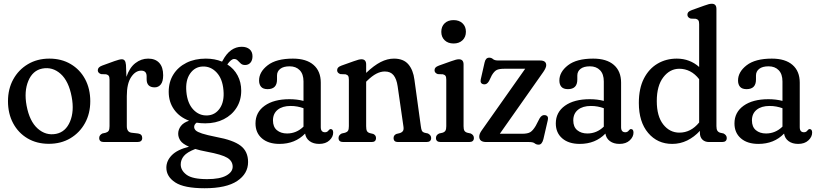

<svg xmlns="http://www.w3.org/2000/svg" viewBox="-20 -756 4347 1022"><path d="M243 -444Q307 -444 356.2 -415Q405.5 -386 433 -334.8Q460.5 -283.5 460.5 -217Q460.5 -152 432.5 -101Q404.5 -50 354.8 -20.2Q305 9.5 240 9.5Q175.5 9.5 126.5 -19.5Q77.5 -48.5 50 -99.8Q22.5 -151 22.5 -217.5Q22.5 -282.5 50.5 -333.5Q78.5 -384.5 128.2 -414.2Q178 -444 243 -444ZM278.5 -43.5Q329.5 -53.5 352.8 -109Q376 -164.5 361.5 -240.5Q346 -324 302.8 -362.8Q259.5 -401.5 205 -391Q154 -381 130.8 -325.5Q107.5 -270 121.5 -194Q137 -110.5 180.5 -71.8Q224 -33 278.5 -43.5Z M650.5 -410.5 653 -347Q669.5 -396 700.5 -420Q731.5 -444 768.5 -444Q807 -444 827.8 -421.2Q848.5 -398.5 848.5 -355.5Q848.5 -322.5 836 -306.8Q823.5 -291 803.5 -291Q760.5 -291 760.5 -334.5V-350Q760.5 -380 731.5 -380Q701 -380 678 -345.5Q655 -311 655 -244.5V-84.5Q655 -53 680 -49.5L715 -45.5Q737 -42 737 -21.5Q737 0 711 0H533Q508 0 508 -21.5Q508 -37 525 -45.5L543 -49.5Q554 -53 558.5 -60.2Q563 -67.5 563 -84.5V-331.5Q563 -346 559 -352Q555 -358 545 -360.5L518 -361.5Q500.5 -367.5 500.5 -382Q500.5 -398.5 524 -407L590 -431Q616.5 -440.5 628.5 -440.5Q638 -440.5 643.5 -433.8Q649 -427 650.5 -410.5Z M1131 -27Q1221.5 -10.5 1261 19.8Q1300.5 50 1300.5 106.5Q1300.5 168.5 1242.8 207.2Q1185 246 1069 246Q960 246 912.8 215Q865.5 184 865.5 136.5Q865.5 100 894.5 70.2Q923.5 40.5 986 25Q952 10 940.2 -7.5Q928.5 -25 928.5 -44.5Q928.5 -66 942.5 -84.8Q956.5 -103.5 986.5 -113.5Q935.5 -132.5 906.8 -172.8Q878 -213 878 -267.5Q878 -320 903 -359.8Q928 -399.5 972.5 -421.8Q1017 -444 1075.5 -444Q1123 -444 1162 -428L1165 -433Q1185.5 -471.5 1211 -489.2Q1236.5 -507 1266.5 -507Q1293 -507 1308.5 -493.8Q1324 -480.5 1324 -456.5Q1324 -435 1313.2 -422.5Q1302.5 -410 1284.5 -410Q1270 -410 1261.5 -418Q1253 -426 1245.2 -434Q1237.5 -442 1226 -442Q1210.5 -442 1190 -413Q1225.5 -390.5 1244.8 -354.2Q1264 -318 1264 -273.5Q1264 -222 1239.2 -182.8Q1214.5 -143.5 1171.2 -121.5Q1128 -99.5 1073 -99.5Q1049 -99.5 1026.5 -103Q1013.5 -93.5 1013.5 -80.5Q1013.5 -70 1022 -61.8Q1030.5 -53.5 1055.8 -45.2Q1081 -37 1131 -27ZM1059 -402Q1017 -400.5 991.8 -364.2Q966.5 -328 972 -267.5Q977.5 -206.5 1008.5 -173.2Q1039.5 -140 1082.5 -141.5Q1125 -143 1150 -179.2Q1175 -215.5 1169.5 -275.5Q1164.5 -336.5 1133.2 -370Q1102 -403.5 1059 -402ZM942 119.5Q942 151 973 174.2Q1004 197.5 1083 197.5Q1150.5 197.5 1184.5 178.5Q1218.5 159.5 1218.5 131.5Q1218.5 101.5 1190 84Q1161.5 66.5 1081 51.5Q1046 45 1019.5 37Q975.5 54 958.8 74.2Q942 94.5 942 119.5Z M1340 -99Q1340 -158.5 1388.8 -193.2Q1437.5 -228 1521 -228Q1560.5 -228 1595.5 -219V-322.5Q1595.5 -361.5 1575.5 -382.2Q1555.5 -403 1521.5 -403Q1489 -403 1471.8 -389.5Q1454.5 -376 1454.5 -354V-332.5Q1454.5 -281.5 1404.5 -281.5Q1380.5 -281.5 1369.8 -294Q1359 -306.5 1359 -327.5Q1359 -373 1404.8 -408.5Q1450.5 -444 1539 -444Q1610.5 -444 1649 -410.5Q1687.5 -377 1687.5 -316V-79Q1687.5 -52 1710 -52Q1722 -52 1729 -62Q1734.5 -69 1740 -69Q1753.5 -69 1753.5 -50Q1753.5 -27.5 1733.5 -8.8Q1713.5 10 1679 10Q1648 10 1628 -4.8Q1608 -19.5 1604 -45Q1551 10 1467.5 10Q1408.5 10 1374.2 -19.5Q1340 -49 1340 -99ZM1433 -115Q1433 -80.5 1454 -63Q1475 -45.5 1508 -45.5Q1558 -45.5 1595.5 -82V-180Q1580 -185.5 1563 -188.8Q1546 -192 1526.5 -192Q1483.5 -192 1458.2 -171.8Q1433 -151.5 1433 -115Z M1929 -413V-368Q1970.5 -407.5 2006.2 -425.8Q2042 -444 2077 -444Q2127.5 -444 2153.5 -413.8Q2179.5 -383.5 2186 -331.5L2220 -84.5Q2222 -68 2225.5 -60.5Q2229 -53 2240 -49.5L2258 -45.5Q2275 -36.5 2275 -21.5Q2275 0 2250 0H2098Q2075 0 2075 -21.5Q2075 -36.5 2090 -43L2108 -47.5Q2119.5 -51 2124.8 -58.8Q2130 -66.5 2127.5 -82.5L2096.5 -297.5Q2091 -335.5 2075 -355.5Q2059 -375.5 2028.5 -375.5Q2006.5 -375.5 1983.5 -363.8Q1960.5 -352 1933.5 -325.5L1929 -321V-84.5Q1929 -67 1933 -59Q1937 -51 1948.5 -47.5L1967 -43Q1981.5 -36 1981.5 -21.5Q1981.5 0 1958.5 0H1807Q1782 0 1782 -21.5Q1782 -37 1799 -45.5L1817 -49.5Q1828 -53 1832.5 -60.2Q1837 -67.5 1837 -84.5V-331.5Q1837 -346 1833 -352Q1829 -358 1819 -360.5L1792 -361.5Q1774.5 -367.5 1774.5 -382Q1774.5 -390.5 1779.5 -396.2Q1784.5 -402 1798 -407L1862.5 -430Q1879 -436 1888 -438.2Q1897 -440.5 1904 -440.5Q1929 -440.5 1929 -413Z M2394.5 -524.5Q2364.5 -524.5 2346.8 -541.8Q2329 -559 2329 -586.5Q2329 -615 2346.8 -632Q2364.5 -649 2394.5 -649Q2424 -649 2442 -632Q2460 -615 2460 -587Q2460 -559 2442 -541.8Q2424 -524.5 2394.5 -524.5ZM2447.5 -413V-84.5Q2447.5 -68 2451.8 -60.5Q2456 -53 2467.5 -49.5L2485.5 -45.5Q2502.5 -37.5 2502.5 -21.5Q2502.5 0 2477.5 0H2325.5Q2300.5 0 2300.5 -21.5Q2300.5 -37.5 2317.5 -45.5L2335.5 -49.5Q2346.5 -53 2351 -60.5Q2355.5 -68 2355.5 -84.5V-331.5Q2355.5 -346 2351.5 -352Q2347.5 -358 2337.5 -360.5L2310.5 -361.5Q2293 -367.5 2293 -382Q2293 -390.5 2298 -396.2Q2303 -402 2316.5 -407L2381 -430Q2397.5 -436 2406.5 -438.2Q2415.5 -440.5 2422.5 -440.5Q2447.5 -440.5 2447.5 -413Z M2872 -373 2640.5 -44H2759Q2789 -44 2803 -52.8Q2817 -61.5 2831.5 -86L2852 -125.5Q2864 -146.5 2882 -143Q2901 -139.5 2896 -117L2872.5 -15.5Q2865 14 2847.5 14Q2834.5 14 2826.2 7Q2818 0 2796 0H2568.5Q2531 0 2531 -29Q2531 -43.5 2543.5 -61L2775.5 -390H2664.5Q2637 -390 2624 -383.5Q2611 -377 2598 -355.5L2583 -324.5Q2571 -303.5 2553 -307.5Q2534.5 -311.5 2539 -333.5L2559.5 -423.5Q2565 -449 2584 -449Q2596 -449 2604.2 -441.5Q2612.5 -434 2633 -434H2855Q2887.5 -434 2887.5 -409Q2887.5 -395.5 2872 -373Z M2938.5 -99Q2938.5 -158.5 2987.2 -193.2Q3036 -228 3119.5 -228Q3159 -228 3194 -219V-322.5Q3194 -361.5 3174 -382.2Q3154 -403 3120 -403Q3087.5 -403 3070.2 -389.5Q3053 -376 3053 -354V-332.5Q3053 -281.5 3003 -281.5Q2979 -281.5 2968.2 -294Q2957.5 -306.5 2957.5 -327.5Q2957.5 -373 3003.2 -408.5Q3049 -444 3137.5 -444Q3209 -444 3247.5 -410.5Q3286 -377 3286 -316V-79Q3286 -52 3308.5 -52Q3320.5 -52 3327.5 -62Q3333 -69 3338.5 -69Q3352 -69 3352 -50Q3352 -27.5 3332 -8.8Q3312 10 3277.5 10Q3246.5 10 3226.5 -4.8Q3206.5 -19.5 3202.5 -45Q3149.5 10 3066 10Q3007 10 2972.8 -19.5Q2938.5 -49 2938.5 -99ZM3031.5 -115Q3031.5 -80.5 3052.5 -63Q3073.5 -45.5 3106.5 -45.5Q3156.5 -45.5 3194 -82V-180Q3178.5 -185.5 3161.5 -188.8Q3144.5 -192 3125 -192Q3082 -192 3056.8 -171.8Q3031.5 -151.5 3031.5 -115Z M3380.5 -208Q3380.5 -285 3407.2 -337.5Q3434 -390 3479.8 -417Q3525.5 -444 3582.5 -444Q3617.5 -444 3647.5 -432.5Q3677.5 -421 3701.5 -399.5V-627Q3701.5 -641.5 3697.5 -647.5Q3693.5 -653.5 3684 -656L3656.5 -657Q3639 -663 3639 -677.5Q3639 -686 3644 -691.8Q3649 -697.5 3663 -702.5L3727 -725.5Q3743.5 -731.5 3752.5 -733.8Q3761.5 -736 3769 -736Q3793.5 -736 3793.5 -708.5V-84.5Q3793.5 -68 3798.5 -60.2Q3803.5 -52.5 3813.5 -49.5L3831.5 -45.5Q3848.5 -36.5 3848.5 -21.5Q3848.5 0 3823.5 0H3754Q3732 0 3718.8 -13Q3705.5 -26 3705.5 -49V-59.5Q3675 -26.5 3637.8 -8.2Q3600.5 10 3558 10Q3479.5 10 3430 -48.5Q3380.5 -107 3380.5 -208ZM3476 -218Q3476 -137.5 3510.2 -93.8Q3544.5 -50 3596.5 -50Q3657.5 -50 3701.5 -104V-334.5Q3680 -362.5 3653.2 -376.2Q3626.5 -390 3596 -390Q3545.5 -390 3510.8 -344.8Q3476 -299.5 3476 -218Z M3889.5 -99Q3889.5 -158.5 3938.2 -193.2Q3987 -228 4070.5 -228Q4110 -228 4145 -219V-322.5Q4145 -361.5 4125 -382.2Q4105 -403 4071 -403Q4038.5 -403 4021.2 -389.5Q4004 -376 4004 -354V-332.5Q4004 -281.5 3954 -281.5Q3930 -281.5 3919.2 -294Q3908.5 -306.5 3908.5 -327.5Q3908.5 -373 3954.2 -408.5Q4000 -444 4088.5 -444Q4160 -444 4198.5 -410.5Q4237 -377 4237 -316V-79Q4237 -52 4259.5 -52Q4271.5 -52 4278.5 -62Q4284 -69 4289.5 -69Q4303 -69 4303 -50Q4303 -27.5 4283 -8.8Q4263 10 4228.5 10Q4197.5 10 4177.5 -4.8Q4157.5 -19.5 4153.5 -45Q4100.5 10 4017 10Q3958 10 3923.8 -19.5Q3889.5 -49 3889.5 -99ZM3982.5 -115Q3982.5 -80.5 4003.5 -63Q4024.5 -45.5 4057.5 -45.5Q4107.5 -45.5 4145 -82V-180Q4129.5 -185.5 4112.5 -188.8Q4095.5 -192 4076 -192Q4033 -192 4007.8 -171.8Q3982.5 -151.5 3982.5 -115Z"/></svg>

Font: Fraunces 144pt SuperSoft
Style: Regular
Weight: 400
Version: Version 1.000;[b76b70a41]